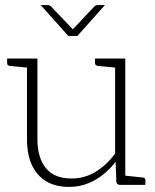

<svg xmlns="http://www.w3.org/2000/svg" viewBox="-20 -726 609 754"><path d="M251 8Q197 8 160 -15Q123 -38 104.5 -79.5Q86 -121 86 -179V-496H127V-179Q127 -107 160 -66Q193 -25 261 -25Q312 -25 355 -51Q398 -77 432 -123V-496H472V0H451Q439 0 437 -12L434 -91Q401 -47 354 -19.5Q307 8 251 8ZM459 0 464 -37 540 -29Q545 -29 548 -26Q551 -23 551 -18V0ZM99 -496 94 -460 18 -467Q14 -468 11 -470.5Q8 -473 8 -478V-496ZM445 -496 440 -460 364 -467Q360 -468 356.5 -470.5Q353 -473 353 -478V-496ZM392 -706 284 -585H248L140 -706H168Q175 -706 180 -701L266 -611L351 -701Q353 -703 356 -704.5Q359 -706 363 -706Z"/></svg>

Font: Aleo ExtraLight
Style: Regular
Weight: 250
Designer: Alessio Laiso
Foundry: Alessio Laiso
Version: Version 2.001;gftools[0.9.29]